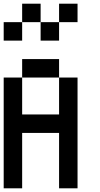

<svg xmlns="http://www.w3.org/2000/svg" viewBox="-20 -1120 540 1040"><path d="M0 -100V-700H100V-500H300V-700H400V-100H300V-400H100V-100ZM0 -900V-1000H100V-900ZM200 -1000H100V-1100H200ZM200 -900V-1000H300V-900ZM400 -1000H300V-1100H400ZM100 -700V-800H300V-700Z"/></svg>

Font: GalmuriMono9 Regular
Style: Regular
Weight: 400
Designer: Lee Minseo (quiple)
Version: Version 2.399;hotconv 1.1.1;makeotfexe 2.6.0 DEVELOPMENT